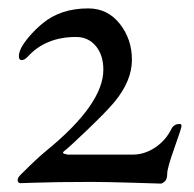

<svg xmlns="http://www.w3.org/2000/svg" viewBox="-20 -433 462 457"><path d="M363 4Q363 4 298 2Q232 0 198 0Q113 0 57 2L29 3Q22 3 22 -5Q22 -10 29 -17Q69 -57 90 -74Q226 -185 226 -267Q226 -302 208 -323.5Q190 -345 161 -345Q88 -345 45 -297Q38 -290 31.5 -290Q25 -290 25 -299Q25 -308 30.5 -319Q36 -330 49.5 -346Q63 -362 81 -377Q124 -413 190 -413Q236 -413 265 -376.5Q294 -340 294 -290.5Q294 -241 253 -191Q233 -167 187.5 -123.5Q142 -80 133.5 -74Q125 -68 137 -66L141 -65H296Q324 -65 349.5 -82Q375 -99 389 -128Q395 -138 408 -138Q412 -138 412 -133Q412 -128 395 -80.5Q378 -33 378 -19.5Q378 -6 372 -1Q366 4 363 4Z"/></svg>

Font: EB Garamond
Style: Regular
Weight: 400
Version: Version 0.012